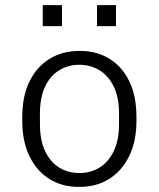

<svg xmlns="http://www.w3.org/2000/svg" viewBox="-20 -720 620 750"><path d="M286 10Q223 10 173.5 -20.5Q124 -51 95.5 -109Q67 -167 67 -248V-263Q67 -346 96 -403.5Q125 -461 175 -491Q225 -521 288 -521H294Q358 -521 407.5 -490.5Q457 -460 485 -402.5Q513 -345 513 -263V-248Q513 -167 484 -109Q455 -51 405.5 -20.5Q356 10 292 10ZM290 -44Q333 -44 368 -65Q403 -86 424 -129Q445 -172 445 -235V-276Q445 -340 424 -382.5Q403 -425 368 -446Q333 -467 290 -467Q247 -467 212 -446Q177 -425 156.5 -382.5Q136 -340 136 -276V-235Q136 -172 156.5 -129Q177 -86 212 -65Q247 -44 290 -44ZM147 -618V-700H222V-618ZM359 -618V-700H433V-618Z"/></svg>

Font: Chivo ExtraLight
Style: Regular
Weight: 250
Designer: Hector Gatti
Foundry: Omnibus-Type
Version: Version 2.002